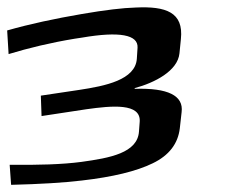

<svg xmlns="http://www.w3.org/2000/svg" viewBox="-110 -481 627 536"><path d="M391 -332 395 -372C403 -447 353 -464 269 -460C233 -459 183 -453 119 -442C43 -429 -27 -414 -90 -396L-86 -330C-30 -347 32 -362 99 -373L119 -376C224 -394 276 -384 274 -348L272 -317C268 -258 184 -241 111 -230L4 -214L6 -157L131 -176C202 -186 284 -194 280 -141L278 -114C274 -54 197 -40 117 -29C64 -22 -3 -20 -83 -21L-79 35C2 33 68 29 118 23C205 13 271 -3 316 -25C362 -47 387 -80 392 -123L397 -168C403 -214 359 -236 266 -233V-235C322 -250 386 -283 391 -332Z"/></svg>

Font: Gamestation Warped
Style: Regular
Weight: 400
Designer: Jonas Hecksher
Foundry: Jonas Hecksher, Playtypeª, e-types AS
Version: Version 1.003